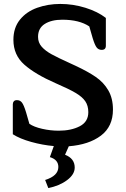

<svg xmlns="http://www.w3.org/2000/svg" viewBox="-20 -729 638 974"><path d="M209 184Q276 163 276 118Q276 81 233 68L253 12Q196 7 138.5 -9Q81 -25 45 -48V-200Q45 -209 50 -215Q55 -221 66 -221Q82 -221 91.5 -208.5Q101 -196 112 -160L129 -101Q152 -85 194 -75.5Q236 -66 278 -66Q341 -66 384.5 -88.5Q428 -111 428 -160Q428 -193 412.5 -215.5Q397 -238 363 -258Q329 -278 262 -307Q159 -352 103.5 -401Q48 -450 48 -527Q48 -588 81 -629Q114 -670 168.5 -689.5Q223 -709 286 -709Q351 -709 413.5 -689.5Q476 -670 517 -638V-497Q517 -476 496 -476Q480 -476 470.5 -488Q461 -500 450 -536L433 -595Q382 -629 296 -629Q241 -629 207 -607.5Q173 -586 173 -542Q173 -513 191.5 -492Q210 -471 242 -453.5Q274 -436 338 -407L364 -395Q426 -366 466 -338.5Q506 -311 529.5 -270.5Q553 -230 553 -173Q553 -87 492 -41Q431 5 329 13L310 56Q359 75 359 121Q359 156 320 185Q281 214 225 225Z"/></svg>

Font: Maitree Semibold
Style: Regular
Weight: 600
Designer: CadsonDemak Team
Foundry: CadsonDemak
Version: Version 1.000